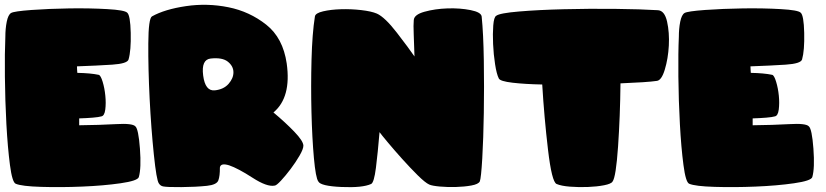

<svg xmlns="http://www.w3.org/2000/svg" viewBox="-20 -785 3465 805"><path d="M312 -259.8Q397.5 -260.7 466.3 -264.6Q535.2 -268.6 547.4 -255.4Q560.5 -244.6 566.7 -162.1Q572.8 -79.6 562 -42.5Q557.1 -26.9 485.4 -16.6Q413.6 -6.3 324.2 -2.7Q234.9 1 152.8 -1.5Q70.8 -3.9 45.9 -14.6Q31.2 -20.5 21.7 -93.5Q12.2 -166.5 6.8 -264.4Q1.5 -362.3 0.5 -464.1Q-0.5 -565.9 2.4 -629.9Q2.4 -665 8.3 -694.1Q14.2 -723.1 26.4 -730.5Q38.6 -737.8 112.3 -743.2Q186 -748.5 271.5 -749.8Q356.9 -751 429.7 -746.8Q502.4 -742.7 513.2 -731.9Q526.4 -721.2 528.1 -647.2Q529.8 -573.2 519 -535.6Q513.7 -518.1 450.4 -513.9Q387.2 -509.8 302.7 -506.8Q302.7 -501 303.2 -493.2Q303.7 -485.4 304.2 -479.5Q359.4 -478.5 394 -471.2Q402.3 -468.8 410.4 -442.1Q418.5 -415.5 421.6 -384Q424.8 -352.5 421.4 -325.7Q418 -298.8 404.3 -296.9Q394.5 -293.9 368.9 -291.7Q343.3 -289.6 312 -288.6Q312 -282.2 312 -273.9Q312 -265.6 312 -259.8Z M1126.5 -313.5Q1176.3 -272 1213.9 -232.9Q1251.5 -193.8 1252 -174.3Q1252 -160.2 1235.8 -132.3Q1219.7 -104.5 1198.7 -76.7Q1177.7 -48.8 1158.2 -27.8Q1138.7 -6.8 1131.3 -6.8Q1099.6 -0.5 1038.8 -39.8Q978 -79.1 940.9 -91.8Q904.8 -103 901.9 -82.5Q902.3 -47.4 895.5 -28.8Q888.7 -10.3 847.7 -5.9Q800.8 -1 740.5 -0.5Q680.2 0 664.1 -3.4Q652.8 -5.4 646 -16.1Q636.2 -29.3 625 -137.2Q613.8 -245.1 607.4 -371.1Q601.1 -497.1 601.8 -602.5Q602.5 -708 617.2 -716.3Q670.4 -746.1 759.8 -759.3Q849.1 -772.5 937.7 -754.6Q1026.4 -736.8 1096.4 -681.4Q1166.5 -626 1182.1 -519Q1202.1 -376.5 1126.5 -313.5ZM880.9 -406.2Q918 -410.2 938.5 -433.6Q959 -457 958.7 -482.4Q958.5 -507.8 935.3 -526.4Q912.1 -544.9 863.3 -539.6Q823.2 -535.2 831.8 -468.5Q840.3 -401.9 880.9 -406.2Z M1991.7 -24.4Q1985.8 -12.7 1956.5 -7.3Q1927.2 -2 1891.8 -1Q1856.4 0 1824 -2.9Q1791.5 -5.9 1779.8 -11.2Q1763.2 -18.6 1731.4 -50Q1699.7 -81.5 1666.5 -118.4Q1633.3 -155.3 1606 -188Q1578.6 -220.7 1571.3 -231Q1564 -144 1556.2 -81.8Q1548.3 -19.5 1536.1 -13.7Q1500 2.9 1411.9 -1Q1323.7 -4.9 1314.5 -24.4Q1303.7 -39.1 1296.1 -122.6Q1288.6 -206.1 1285.9 -314.5Q1283.2 -422.9 1286.1 -534.2Q1289.1 -645.5 1300.3 -715.8Q1302.2 -730 1334.7 -737.5Q1367.2 -745.1 1409.4 -746.3Q1451.7 -747.6 1494.4 -742.7Q1537.1 -737.8 1560.1 -728Q1593.8 -712.9 1644.3 -647.5Q1694.8 -582 1717.8 -548.3Q1716.3 -600.6 1714.6 -640.9Q1712.9 -681.2 1714.8 -700.2Q1715.8 -723.6 1759.8 -735.8Q1803.7 -748 1856.2 -749.8Q1908.7 -751.5 1952.9 -742.7Q1997.1 -733.9 1999.5 -715.8Q2006.8 -644 2008.5 -532.2Q2010.3 -420.4 2008.5 -312Q2006.8 -203.6 2002 -120.8Q1997.1 -38.1 1991.7 -24.4Z M2548.3 -23.9Q2543 -14.2 2512.7 -8.3Q2482.4 -2.4 2444.6 -1Q2406.7 0.5 2369.6 -2.4Q2332.5 -5.4 2313.5 -13.7Q2293.5 -22.5 2277.6 -157.5Q2261.7 -292.5 2253.4 -430.7Q2181.2 -432.1 2128.9 -438.2Q2076.7 -444.3 2071.3 -456.1Q2062 -474.6 2055.7 -515.9Q2049.3 -557.1 2047.4 -600.3Q2045.4 -643.6 2048.1 -678.5Q2050.8 -713.4 2060.5 -718.8Q2074.7 -730 2156.2 -736.8Q2237.8 -743.7 2343.8 -746.3Q2449.7 -749 2559.1 -747.8Q2668.5 -746.6 2738.8 -742.2Q2766.6 -740.2 2776.9 -694.3Q2787.1 -648.4 2784.2 -593.8Q2781.2 -539.1 2767.3 -493.2Q2753.4 -447.3 2733.4 -445.8Q2714.8 -442.9 2673.8 -440.2Q2632.8 -437.5 2581.5 -435.5Q2580.1 -297.9 2571.3 -170.2Q2562.5 -42.5 2548.3 -23.9Z M3135.7 -259.8Q3221.2 -260.7 3290 -264.6Q3358.9 -268.6 3371.1 -255.4Q3384.3 -244.6 3390.4 -162.1Q3396.5 -79.6 3385.7 -42.5Q3380.9 -26.9 3309.1 -16.6Q3237.3 -6.3 3147.9 -2.7Q3058.6 1 2976.6 -1.5Q2894.5 -3.9 2869.6 -14.6Q2855 -20.5 2845.5 -93.5Q2835.9 -166.5 2830.6 -264.4Q2825.2 -362.3 2824.2 -464.1Q2823.2 -565.9 2826.2 -629.9Q2826.2 -665 2832 -694.1Q2837.9 -723.1 2850.1 -730.5Q2862.3 -737.8 2936 -743.2Q3009.8 -748.5 3095.2 -749.8Q3180.7 -751 3253.4 -746.8Q3326.2 -742.7 3336.9 -731.9Q3350.1 -721.2 3351.8 -647.2Q3353.5 -573.2 3342.8 -535.6Q3337.4 -518.1 3274.2 -513.9Q3210.9 -509.8 3126.5 -506.8Q3126.5 -501 3127 -493.2Q3127.4 -485.4 3127.9 -479.5Q3183.1 -478.5 3217.8 -471.2Q3226.1 -468.8 3234.1 -442.1Q3242.2 -415.5 3245.4 -384Q3248.5 -352.5 3245.1 -325.7Q3241.7 -298.8 3228 -296.9Q3218.3 -293.9 3192.6 -291.7Q3167 -289.6 3135.7 -288.6Q3135.7 -282.2 3135.7 -273.9Q3135.7 -265.6 3135.7 -259.8Z"/></svg>

Font: ARCO
Style: Regular
Weight: 700
Designer: Rafael Olivo Díaz, Denis Ignatov
Foundry: Rafael Olivo Díaz
Version: Version 1.10 March 1, 2019